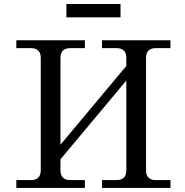

<svg xmlns="http://www.w3.org/2000/svg" viewBox="-20 -932 919 952"><path d="M577.6 -846.2H309.1V-912.1H577.6ZM825.2 0H485.8V-39.1H557.6Q606.4 -39.1 606.4 -87.9V-532.7L279.8 -142.1V-87.9Q279.8 -39.1 328.6 -39.1H400.9V0H61V-39.1H133.3Q182.1 -39.1 182.1 -87.9V-644.5Q182.1 -693.4 133.3 -693.4H61V-732.4H400.9V-693.4H328.6Q279.8 -693.4 279.8 -644.5V-214.4L606.4 -605V-644.5Q606.4 -693.4 557.6 -693.4H485.8V-732.4H825.2V-693.4H752.9Q704.1 -693.4 704.1 -644.5V-87.9Q704.1 -39.1 752.9 -39.1H825.2Z"/></svg>

Font: Munson
Style: Regular
Weight: 400
Designer: Paul James MIller
Foundry: High-Logic / Made with FontCreator
Version: Version 2.10;May 5, 2019;FontCreator 11.5.0.2430 64-bit